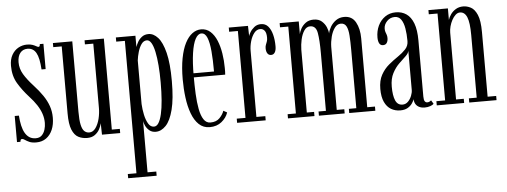

<svg xmlns="http://www.w3.org/2000/svg" viewBox="-50 -664 2777 1051"><g transform="rotate(-5 1338.0 -138.5)"><path d="M131.5 11Q107.5 11 93.2 4.5Q79 -2 70.2 -8.2Q61.5 -14.5 55 -14.5Q49.5 -14.5 47.5 -10.8Q45.5 -7 45 0H26V-143.5H49Q51 -113 56.5 -88.8Q62 -64.5 71.8 -47.5Q81.5 -30.5 96 -21.2Q110.5 -12 131 -12Q151.5 -12 163.8 -24.2Q176 -36.5 181.5 -54.8Q187 -73 187 -91.5Q187 -117 179 -141.2Q171 -165.5 154.8 -190.5Q138.5 -215.5 113.5 -242.5Q78.5 -281 54 -322Q29.5 -363 29.5 -418.5Q29.5 -454 43.2 -478.2Q57 -502.5 79.2 -514.8Q101.5 -527 126.5 -527Q145.5 -527 157.5 -522.5Q169.5 -518 177 -513.5Q184.5 -509 189 -509Q193 -509 195 -512.8Q197 -516.5 197 -523.5H217V-384.5H194.5Q192.5 -416 187.8 -438.8Q183 -461.5 175 -475.8Q167 -490 155.2 -497Q143.5 -504 127.5 -504Q102 -504 87.2 -485.5Q72.5 -467 72.5 -434Q72.5 -399.5 91 -368.2Q109.5 -337 144 -299.5Q172.5 -268.5 192.2 -239.5Q212 -210.5 222.5 -180.5Q233 -150.5 233 -116.5Q233 -79 220.8 -50.2Q208.5 -21.5 185.8 -5.2Q163 11 131.5 11Z M411 11Q384 11 362.5 -0.2Q341 -11.5 328.2 -42.5Q315.5 -73.5 315.5 -132V-500.5H269V-523H375.5V-136.5Q375.5 -90 381.2 -64.2Q387 -38.5 398.2 -28.2Q409.5 -18 425 -18Q445.5 -18 460 -38.2Q474.5 -58.5 481.8 -88.2Q489 -118 489 -147V-500.5H443V-523H549V-23H593V0H493L491.5 -63Q488.5 -47 479 -29.8Q469.5 -12.5 453 -0.8Q436.5 11 411 11Z M615 250V227H662.5V-500.5H615V-523.5H722.5V-461.5Q726 -472.5 734.2 -487.8Q742.5 -503 757.5 -514.8Q772.5 -526.5 794.5 -526.5Q822 -526.5 846 -500Q870 -473.5 884.8 -414.8Q899.5 -356 899.5 -259Q899.5 -161 884.2 -102Q869 -43 843.5 -16.5Q818 10 788 10Q767 10 753.2 -1.5Q739.5 -13 732.2 -28.2Q725 -43.5 723.5 -54.5V227H771.5V250ZM780.5 -19Q795.5 -19 806 -35.8Q816.5 -52.5 823.8 -83.8Q831 -115 834.5 -159Q838 -203 838 -257Q838 -307.5 834.5 -350.5Q831 -393.5 824.2 -425.5Q817.5 -457.5 807 -475.2Q796.5 -493 782.5 -493Q764.5 -493 752.2 -475.5Q740 -458 733 -433.5Q726 -409 723.5 -387.5V-148Q725 -119 731.2 -89.2Q737.5 -59.5 749.5 -39.2Q761.5 -19 780.5 -19Z M1084.5 10.5Q1049.5 10.5 1025.2 -12.5Q1001 -35.5 986.5 -74.8Q972 -114 965.8 -162.8Q959.5 -211.5 959.5 -263Q959.5 -328.5 969 -378.2Q978.5 -428 995.5 -461Q1012.5 -494 1035 -510.5Q1057.5 -527 1083 -527Q1113 -527 1134.2 -507.8Q1155.5 -488.5 1168.8 -456.5Q1182 -424.5 1188.2 -385Q1194.5 -345.5 1194.5 -305.5Q1194.5 -296 1194.5 -286.8Q1194.5 -277.5 1193.5 -268.5H1014V-291H1134Q1134 -355 1129.8 -403Q1125.5 -451 1114.5 -477.8Q1103.5 -504.5 1083 -504.5Q1064 -504.5 1050 -478.5Q1036 -452.5 1028.5 -401.8Q1021 -351 1021 -276Q1021 -224.5 1023.2 -177.5Q1025.5 -130.5 1032.5 -93.8Q1039.5 -57 1053.5 -35.8Q1067.5 -14.5 1090.5 -14.5Q1123 -14.5 1141.2 -33.5Q1159.5 -52.5 1166 -72.5L1186 -61.5Q1176.5 -32.5 1150 -11Q1123.5 10.5 1084.5 10.5Z M1235.5 0V-23H1283.5V-500.5H1235.5V-523.5H1341L1342.5 -467.5Q1343.5 -473.5 1351.8 -487.8Q1360 -502 1375.2 -514.5Q1390.5 -527 1412.5 -527Q1436.5 -527 1451.5 -509.8Q1466.5 -492.5 1474 -463.8Q1481.5 -435 1481.5 -399.5Q1481.5 -377.5 1474.2 -365.8Q1467 -354 1453.5 -354Q1440.5 -354 1433.5 -364.5Q1426.5 -375 1426.5 -393Q1426.5 -404 1429.8 -412Q1433 -420 1436.2 -428.8Q1439.5 -437.5 1439.5 -450.5Q1439.5 -477 1430 -488.8Q1420.5 -500.5 1406.5 -500.5Q1386.5 -500.5 1372.5 -482.5Q1358.5 -464.5 1351 -438.2Q1343.5 -412 1343.5 -386.5V-23H1392.5V0Z M1515 0V-23H1560.5V-500.5H1515V-523.5H1620V-454Q1622 -465.5 1631 -482.8Q1640 -500 1657.5 -513.2Q1675 -526.5 1701.5 -526.5Q1729.5 -526.5 1746.2 -511.8Q1763 -497 1771 -477.5Q1779 -458 1779.5 -443.5Q1783 -461.5 1794.2 -480.5Q1805.5 -499.5 1824.5 -513Q1843.5 -526.5 1870 -526.5Q1912.5 -526.5 1932.5 -490.5Q1952.5 -454.5 1952.5 -401V-23H1995V0H1851.5V-23H1892.5V-342Q1892.5 -388.5 1890.2 -422Q1888 -455.5 1878.5 -473.5Q1869 -491.5 1848 -491.5Q1828 -491.5 1814 -472.2Q1800 -453 1792.8 -425Q1785.5 -397 1785 -369.5V-23H1826.5V0H1685V-23H1725.5V-342Q1725.5 -411.5 1718.5 -451.5Q1711.5 -491.5 1679.5 -491.5Q1659.5 -491.5 1646.5 -472Q1633.5 -452.5 1627.2 -424Q1621 -395.5 1620.5 -368.5V-23H1660.5V0Z M2131.5 10Q2103.5 10 2081 -3.2Q2058.5 -16.5 2045.5 -44.5Q2032.5 -72.5 2032.5 -116Q2032.5 -162.5 2049.8 -193.5Q2067 -224.5 2092.5 -245.8Q2118 -267 2143.5 -284.2Q2169 -301.5 2186.2 -320Q2203.5 -338.5 2203.5 -365Q2203.5 -403.5 2198.2 -434.5Q2193 -465.5 2180.2 -483.8Q2167.5 -502 2145 -502Q2120 -502 2102.5 -483.8Q2085 -465.5 2085 -442.5Q2085 -431.5 2087.8 -424Q2090.5 -416.5 2093.2 -409Q2096 -401.5 2096 -390.5Q2096 -374.5 2089.2 -364.2Q2082.5 -354 2068.5 -354Q2054.5 -354 2048 -366Q2041.5 -378 2041.5 -398.5Q2041.5 -433.5 2055.2 -462.8Q2069 -492 2094.2 -509.5Q2119.5 -527 2153 -527Q2186.5 -527 2211.2 -510Q2236 -493 2249.8 -456.8Q2263.5 -420.5 2263.5 -362.5V-55Q2263.5 -35.5 2268.8 -28.2Q2274 -21 2282.5 -21Q2289.5 -21 2295.2 -24Q2301 -27 2304 -30L2316 -10Q2310.5 -4 2296.8 1Q2283 6 2265.5 6Q2249.5 6 2237 0.2Q2224.5 -5.5 2217.2 -16.5Q2210 -27.5 2209 -44.5Q2206 -34.5 2197 -21.5Q2188 -8.5 2172 0.8Q2156 10 2131.5 10ZM2146.5 -20.5Q2164 -20.5 2176.8 -33.2Q2189.5 -46 2196.5 -63.8Q2203.5 -81.5 2203.5 -96V-312Q2202 -298 2185.8 -282.8Q2169.5 -267.5 2148.5 -247.2Q2127.5 -227 2111.8 -197Q2096 -167 2096 -123.5Q2096 -74 2107.8 -47.2Q2119.5 -20.5 2146.5 -20.5Z M2332.5 0V-23H2380.5V-500.5H2332.5V-523.5H2439.5V-460Q2443.5 -474.5 2454.5 -490.2Q2465.5 -506 2483 -516.5Q2500.5 -527 2523.5 -527Q2544.5 -527 2565.2 -516.2Q2586 -505.5 2600 -473.5Q2614 -441.5 2614 -377.5V-23H2661V0H2511V-23H2554V-367Q2554 -435.5 2541.5 -465.5Q2529 -495.5 2503 -495.5Q2490 -495.5 2478.8 -485.2Q2467.5 -475 2458.8 -458.8Q2450 -442.5 2445.2 -424.2Q2440.5 -406 2440.5 -390V-23H2483V0Z"/></g></svg>

Font: Imbue 48pt Light
Style: Regular
Weight: 300
Designer: Tyler Finck
Foundry: Etcetera Type Company
Version: Version 1.102